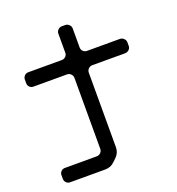

<svg xmlns="http://www.w3.org/2000/svg" viewBox="-153 -891 1033 1119"><g transform="rotate(-20 364.0 -331.5)"><path d="M57 70Q57 84 66.5 94Q76 104 90 104H309Q343 104 367 80L387 61Q411 37 411 3V-459Q411 -473 421 -483Q431 -493 445 -493H648Q662 -493 672.5 -502.5Q683 -512 683 -526V-548Q683 -562 672.5 -572Q662 -582 648 -582H445Q431 -582 421 -591.5Q411 -601 411 -615V-733Q411 -747 400.5 -757Q390 -767 376 -767H356Q342 -767 332 -757Q322 -747 322 -733V-615Q322 -601 312 -591.5Q302 -582 288 -582H80Q66 -582 56.5 -572Q47 -562 47 -548V-526Q47 -512 56.5 -502.5Q66 -493 80 -493H288Q302 -493 312 -483Q322 -473 322 -459V-20Q322 -5 312 5Q302 15 287 15H90Q76 15 66.5 24.5Q57 34 57 48Z"/></g></svg>

Font: WDXL Lubrifont SC
Style: Regular
Weight: 400
Designer: [WDXL Lubrifont] Copyright 2020-2022 (c) NightFurySL2001, Skr-ZERO; [ZCOOL QingKe HuangYou] Copyright 2018-2022 (c) The 
Version: Version 2.001;hotconv 1.1.1;makeotfexe 2.6.0